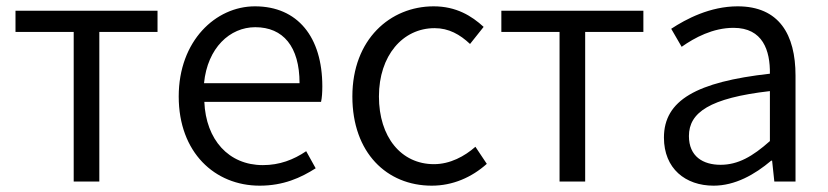

<svg xmlns="http://www.w3.org/2000/svg" viewBox="-20 -574 2618 607"><path d="M213 0H294V-473H478V-540H29V-473H213Z M801 13C876 13 931 -12 978 -42L948 -96C908 -69 864 -52 811 -52C703 -52 631 -132 626 -252H995C998 -265 999 -283 999 -301C999 -457 921 -554 786 -554C662 -554 545 -445 545 -269C545 -92 659 13 801 13ZM625 -311C636 -423 707 -488 787 -488C875 -488 927 -427 927 -311Z M1345 13C1411 13 1471 -13 1519 -56L1483 -110C1449 -80 1403 -55 1352 -55C1248 -55 1178 -141 1178 -269C1178 -398 1253 -485 1354 -485C1399 -485 1434 -465 1466 -435L1509 -489C1471 -524 1422 -554 1351 -554C1214 -554 1094 -450 1094 -269C1094 -91 1203 13 1345 13Z M1749 0H1830V-473H2014V-540H1565V-473H1749Z M2236 13C2304 13 2366 -22 2418 -66H2421L2428 0H2495V-335C2495 -465 2443 -554 2312 -554C2225 -554 2149 -514 2102 -483L2135 -426C2176 -455 2234 -486 2299 -486C2392 -486 2415 -414 2414 -341C2182 -315 2079 -257 2079 -139C2079 -41 2147 13 2236 13ZM2258 -53C2203 -53 2158 -79 2158 -144C2158 -218 2223 -264 2414 -286V-128C2359 -79 2313 -53 2258 -53Z"/></svg>

Font: Genne Gothic Normal
Style: Regular
Weight: 350
Designer: Ryoko NISHIZUKA (kana & ideographs); Paul D. Hunt (Latin, Greek & Cyrillic); Wenlong ZHANG (bopomofo); Sandoll Communica
Foundry: Adobe Systems Incorporated
Version: Version 1.004;PS 1.004;hotconv 16.6.51;makeotf.lib2.5.65220